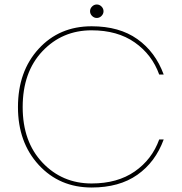

<svg xmlns="http://www.w3.org/2000/svg" viewBox="-20 -828 809 855"><path d="M60 -351Q60 -510 152 -610.5Q244 -711 388 -711Q511 -711 591.5 -654Q672 -597 709 -496H689Q657 -585 580 -639Q503 -693 388 -693Q257 -693 169 -600Q81 -507 81 -351Q81 -197 169 -104Q257 -11 388 -11Q503 -11 580 -64.5Q657 -118 689 -207H709Q672 -106 591.5 -49.5Q511 7 388 7Q245 7 152.5 -93.5Q60 -194 60 -351ZM432 -757Q423 -748 411 -748Q399 -748 390 -757Q381 -766 381 -778Q381 -790 390 -799Q399 -808 411 -808Q423 -808 432 -799Q441 -790 441 -778Q441 -766 432 -757Z"/></svg>

Font: SVN-Poppins Thin
Style: Regular
Weight: 100
Designer: Ninad Kale (Devanagari), Jonny Pinhorn (Latin)
Foundry: Indian Type Foundry
Version: Version 3.002 2017